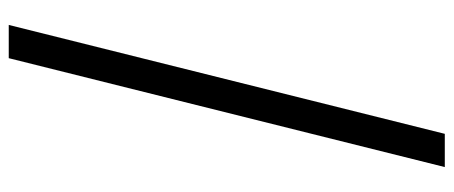

<svg xmlns="http://www.w3.org/2000/svg" viewBox="-319 -553 1037 439"><g transform="rotate(-90 199.5 -333.5)"><path d="M286 -832H362L113 165H37Z"/></g></svg>

Font: Noto Sans Gurmukhi ExtraCondensed
Style: Regular
Weight: 400
Width: 2
Designer: Jelle Bosma - Monotype Design Team
Foundry: Monotype Imaging Inc.
Version: Version 2.004; ttfautohint (v1.8.4.7-5d5b)